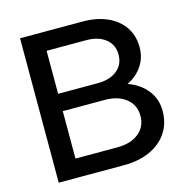

<svg xmlns="http://www.w3.org/2000/svg" viewBox="-104 -799 878 899"><g transform="rotate(-15 335.5 -350.0)"><path d="M71.4 0V-700H374Q443.1 -700 494.1 -677.1Q545.1 -654.2 573.3 -612.6Q601.4 -570.9 601.4 -515Q601.4 -464.2 575 -425Q548.6 -385.7 502.4 -363.2Q560.7 -342.5 594.5 -299.6Q628.4 -256.8 628.4 -199.7Q628.4 -139.4 598.4 -94.3Q568.5 -49.2 514.3 -24.6Q460 0 387.4 0ZM176.4 -402.7H367.9Q427.1 -402.7 462.1 -430.8Q497.2 -459 497.2 -506.9Q497.2 -555.2 462.1 -583.2Q427.1 -611.2 367.9 -611.2H176.4ZM176.4 -88.8H379.4Q444.8 -88.8 483.4 -120.1Q522.1 -151.4 522.1 -203.7Q522.1 -256.1 483.4 -287.3Q444.8 -318.6 379.4 -318.6H176.4Z"/></g></svg>

Font: Red Hat Display VF
Style: Regular
Weight: 300
Designer: Pentagram, MCKL
Foundry: Pentagram, MCKL
Version: Version 1.023